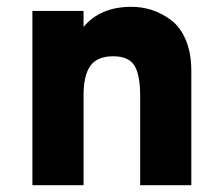

<svg xmlns="http://www.w3.org/2000/svg" viewBox="-20 -543 651 563"><path d="M391 0V-261Q391 -324 374 -351Q357 -378 312 -378Q265 -378 245 -350Q225 -322 225 -263V0H75V-511H225V-464Q274 -523 365 -523Q396 -523 424.5 -514Q453 -505 480.5 -485Q508 -465 524.5 -426.5Q541 -388 541 -335V0Z"/></svg>

Font: Overpass Heavy
Style: Regular
Weight: 900
Designer: Delve Withrington, Thomas Jockin
Foundry: Delve Fonts
Version: Version 3.000;DELV;Overpass